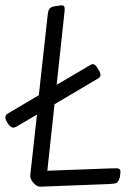

<svg xmlns="http://www.w3.org/2000/svg" viewBox="-28 -692 504 722"><path d="M425 -45 423 -27Q418 -9 411.5 -5Q405 -1 384 0L125 10Q111 11 97.5 -4.5Q84 -20 86 -35L111 -261L34 -216Q27 -212 22 -212Q11 -212 0 -230Q-8 -243 -8 -250Q-8 -260 3 -266L118 -334L151 -633Q153 -653 158 -659Q163 -665 175 -668Q199 -672 202 -672Q211 -672 213.5 -667.5Q216 -663 215 -651L185 -373L309 -446Q317 -451 321 -451Q331 -451 341 -432Q350 -419 350 -410Q350 -403 341 -397L177 -300L150 -50L394 -59Q413 -60 419 -57.5Q425 -55 425 -45Z"/></svg>

Font: Farsan
Style: Regular
Weight: 400
Version: Version 1.001g;PS 1.001;hotconv 1.0.86;makeotf.lib2.5.63406 